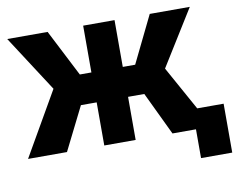

<svg xmlns="http://www.w3.org/2000/svg" viewBox="-92 -851 1412 1148"><g transform="rotate(-10 614.0 -277.0)"><path d="M18.6 0 241.2 -386.7 20.5 -727.5H265.6L411.1 -443.4H481.4V-727.5H671.9V-443.4H747.1L885.7 -727.5H1128.9L918.9 -389.6L1134.8 0H895.5L770.5 -261.7H671.9V0H481.4V-261.7H385.7L254.9 0ZM1227.5 -122.1V174.8H1038.1V-122.1Z"/></g></svg>

Font: Inter Tight Black
Style: Regular
Weight: 900
Designer: Rasmus Andersson
Foundry: rsms
Version: Version 3.004; ttfautohint (v1.8.4.7-5d5b)